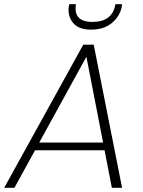

<svg xmlns="http://www.w3.org/2000/svg" viewBox="-38 -900 685 920"><path d="M498 0 463 -180H130L31 0H-18L361 -686H411L547 0ZM546 -871Q538 -824 499.5 -791Q461 -758 399 -758Q338 -758 311.5 -791Q285 -824 292 -871L294 -880H326Q312 -795 405 -795Q501 -795 515 -880H547ZM456 -217 376 -628 150 -217Z"/></svg>

Font: Poppins ExtraLight
Style: Italic
Weight: 275
Italic angle: -10°
Designer: Ninad Kale (Devanagari), Jonny Pinhorn (Latin)
Foundry: Indian Type Foundry
Version: Version 3.200;PS 1.000;hotconv 16.6.54;makeotf.lib2.5.65590